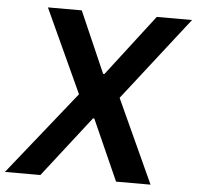

<svg xmlns="http://www.w3.org/2000/svg" viewBox="-69 -780 855 833"><g transform="rotate(5 358.5 -363.5)"><path d="M253.6 -727.3 370 -460.9H375.7L580.3 -727.3H734L450.3 -363.6L616.8 0H466.6L348.7 -264.6H343L137.1 0H-17.4L273.4 -363.6L106.2 -727.3Z"/></g></svg>

Font: Inter UI Semi Bold
Style: Italic
Weight: 600
Italic angle: -9.39999°
Designer: Rasmus Andersson
Foundry: rsms
Version: 3.2;8d6f07862